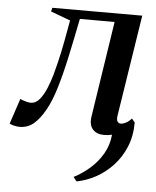

<svg xmlns="http://www.w3.org/2000/svg" viewBox="-88 -546 654 807"><g transform="rotate(5 239.0 -143.0)"><path d="M265 215.5 251 198Q286.5 180 318.2 152.2Q350 124.5 371.2 88Q392.5 51.5 396.5 7Q389 9 380.5 10Q372 11 362.5 11Q331.5 11 315 -7.8Q298.5 -26.5 304 -62L366 -466H219.5Q202 -377.5 185.8 -302.5Q169.5 -227.5 152 -169.8Q134.5 -112 113 -74Q89.5 -32.5 64.5 -12.2Q39.5 8 6.5 8Q-5.5 8 -19 4.5Q-32.5 1 -36 -2.5L-0.5 -109Q3.5 -107 11.2 -104.2Q19 -101.5 28 -99.2Q37 -97 44.5 -97Q65.5 -97 81.5 -116.5Q97.5 -136 109.5 -165Q121.5 -194 129.8 -223.5Q138 -253 142.5 -272.5Q148.5 -296 153.5 -320.2Q158.5 -344.5 163 -368.2Q167.5 -392 171.5 -414.5Q175.5 -437 179 -456L96.5 -486.5L100 -502.5H479.5L412.5 -74Q410 -55.5 415.8 -49Q421.5 -42.5 428.5 -42.5Q438 -42.5 450 -48.5Q462 -54.5 474 -68L487 -52.5Q487 4.5 468 50.5Q449 96.5 416.8 131Q384.5 165.5 345 186.8Q305.5 208 265 215.5Z"/></g></svg>

Font: Merriweather 144pt Medium
Style: Italic
Weight: 500
Italic angle: -7.8°
Version: Version 2.101